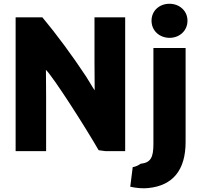

<svg xmlns="http://www.w3.org/2000/svg" viewBox="-20 -793 1053 1020"><path d="M645 10H541L504 5C435 -115 266 -380 224 -422C224 -412 225 -303 225 -282V10H63V-701H205C278 -614 366 -495 437 -387C456 -358 472 -328 483 -313C483 -329 482 -442 482 -468V-701H645ZM768 206C745 209 707 207 672 199L685 95C702 92 714 86 727 77C780 71 795 45 795 -28V-538H966V-39C966 111 898 193 768 206ZM976 -683C976 -629 933 -592 881 -592C828 -592 785 -629 785 -683C785 -737 828 -773 880 -773C933 -773 976 -736 976 -683Z"/></svg>

Font: Repo ExtraBold
Style: Bold
Weight: 700
Designer: Stefan Peev
Foundry: Context Ltd
Version: Version 1.502